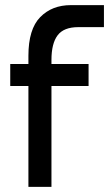

<svg xmlns="http://www.w3.org/2000/svg" viewBox="-20 -730 436 750"><path d="M181 -496V-480H326V-394H181V0H91V-394H20V-480H91V-512Q91 -616 137 -663Q183 -710 257 -710H386V-624H286Q229 -624 205 -592Q181 -560 181 -496Z"/></svg>

Font: Violet Sans
Style: Regular
Weight: 400
Designer: Calvin Waterman
Foundry: Violet Office
Version: Version 1.013